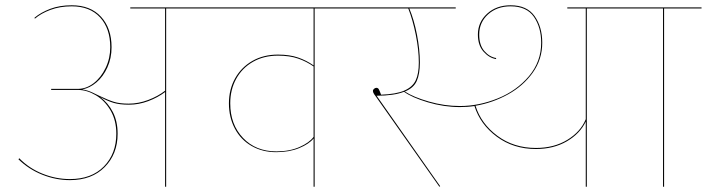

<svg xmlns="http://www.w3.org/2000/svg" viewBox="-20 -708 2680 728"><path d="M756 -676H610V0H606V-359Q578 -338 542 -324.5Q506 -311 469 -311Q434 -311 410.5 -318Q387 -325 360 -340Q390 -318 408 -283Q426 -248 426 -201Q426 -124 377 -74.5Q328 -25 245 -25Q192 -25 140.5 -45.5Q89 -66 50 -104L53 -108Q90 -70 141 -49.5Q192 -29 245 -29Q327 -29 374 -77Q421 -125 421 -201Q421 -252 399 -289.5Q377 -327 343 -347Q309 -367 276 -367H174V-371H275Q307 -371 335 -392.5Q363 -414 380.5 -450.5Q398 -487 398 -529Q398 -600 359.5 -642Q321 -684 252 -684Q207 -684 171 -670.5Q135 -657 112 -637L111 -641Q135 -661 170.5 -674.5Q206 -688 252 -688Q323 -688 363 -644.5Q403 -601 403 -529Q403 -487 387 -452Q371 -417 345.5 -395.5Q320 -374 292 -369Q312 -366 331 -357Q336 -355 358 -344Q389 -329 411.5 -322Q434 -315 468 -315Q505 -315 542 -329Q579 -343 606 -364V-676H474V-680H756Z M1315 -676H1173V0H1169V-183Q1152 -162 1114.5 -146.5Q1077 -131 1027 -131Q975 -131 934 -154.5Q893 -178 870.5 -220.5Q848 -263 848 -316Q848 -369 871.5 -411Q895 -453 937 -477Q979 -501 1034 -501Q1078 -501 1110 -490Q1142 -479 1169 -460V-676H734V-680H1315ZM1169 -189V-456Q1142 -475 1110 -486Q1078 -497 1034 -497Q980 -497 939 -473.5Q898 -450 875.5 -409Q853 -368 853 -316Q853 -236 901.5 -185Q950 -134 1028 -134Q1078 -134 1115.5 -150.5Q1153 -167 1169 -189Z M2373 -676H2205V0H2201V-247Q2179 -201 2129 -172Q2079 -143 2012 -143Q1927 -143 1864 -189.5Q1801 -236 1779 -306Q1754 -302 1724 -302Q1663 -302 1602.5 -320Q1542 -338 1512 -360Q1474 -345 1408 -345L1649 -2L1646 0L1405 -342Q1403 -344 1398.5 -351Q1394 -358 1394 -363Q1394 -368 1398.5 -371.5Q1403 -375 1407 -375Q1413 -375 1416 -370Q1419 -365 1425 -349Q1482 -351 1513 -364.5Q1544 -378 1556 -403Q1568 -428 1568 -471Q1568 -519 1556.5 -576Q1545 -633 1528 -676H1294V-680H1708V-676H1532Q1550 -633 1561 -576.5Q1572 -520 1572 -471Q1572 -427 1560 -400.5Q1548 -374 1515 -361Q1547 -340 1606 -323Q1665 -306 1724 -306Q1796 -306 1867.5 -335Q1939 -364 1985.5 -419Q2032 -474 2032 -546Q2032 -604 2004.5 -644Q1977 -684 1916 -684Q1864 -684 1830.5 -653.5Q1797 -623 1797 -577Q1797 -537 1816.5 -514.5Q1836 -492 1861 -488V-484Q1835 -488 1813.5 -512Q1792 -536 1792 -577Q1792 -624 1827 -656Q1862 -688 1916 -688Q1978 -688 2007 -647Q2036 -606 2036 -546Q2036 -483 2000 -432.5Q1964 -382 1906 -350Q1848 -318 1783 -307Q1804 -239 1866 -193Q1928 -147 2012 -147Q2081 -147 2131.5 -178Q2182 -209 2201 -256V-676H2131V-680H2373Z M2640 -676H2498V0H2494V-676H2353V-680H2640Z"/></svg>

Font: FiraGO Four
Style: Regular
Weight: 100
Designer: bBox Type
Foundry: bBox Type GmbH
Version: Version 1.001